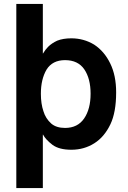

<svg xmlns="http://www.w3.org/2000/svg" viewBox="-20 -750 652 977"><path d="M198 -478H199Q211 -498 225 -512Q243 -530 271 -543Q301 -555 343 -555Q406 -555 459 -523Q511 -489 541 -427Q571 -366 571 -280Q571 -179 542 -118Q511 -53 460 -21Q408 12 343 12Q281 12 247 -13Q212 -40 199 -65H198V207H63V-730H198ZM409 -397Q377 -444 311 -444Q247 -444 217 -396Q188 -347 188 -273Q188 -222 201 -184Q212 -147 241 -121Q267 -99 311 -99Q375 -99 408 -147Q441 -195 441 -273Q441 -350 409 -397Z"/></svg>

Font: Sinter Bold
Style: Regular
Weight: 700
Foundry: Adobe & rsms
Version: Version 1.000